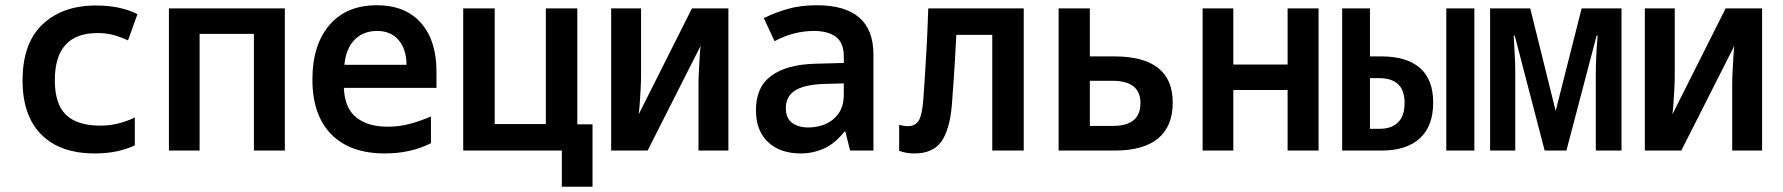

<svg xmlns="http://www.w3.org/2000/svg" viewBox="-20 -574 6796 732"><path d="M342 11Q209 11 137.5 -61Q66 -133 66 -267Q66 -409 142 -481Q218 -553 346 -553Q394 -553 433.5 -544.5Q473 -536 504 -520L468 -420Q435 -435 409 -441.5Q383 -448 352 -448Q189 -448 189 -268Q189 -177 232 -136Q275 -95 363 -95Q429 -95 494 -126V-20Q463 -5 425 3Q387 11 342 11Z M624 0V-542H1066V0H948V-445H741V0Z M1447 11Q1315 11 1243 -62Q1171 -135 1171 -271Q1171 -402 1235.5 -478Q1300 -554 1417 -554Q1525 -554 1584.5 -487Q1644 -420 1644 -302V-239H1291Q1294 -162 1338 -126.5Q1382 -91 1458 -91Q1503 -91 1543.5 -102Q1584 -113 1623 -130V-28Q1546 11 1447 11ZM1293 -327H1530Q1529 -388 1499 -422Q1469 -456 1418 -456Q1365 -456 1332 -422.5Q1299 -389 1293 -327Z M1746 0V-542H1866V-101H2061V-542H2181V-100H2239V138H2122V0Z M2310 0V-542H2424V-285Q2424 -265 2422.5 -235.5Q2421 -206 2419 -179Q2417 -152 2415 -138L2618 -542H2757V0H2643V-251Q2643 -274 2644.5 -302Q2646 -330 2647.5 -356.5Q2649 -383 2651 -399L2449 0Z M3033 11Q2954 11 2908 -32.5Q2862 -76 2862 -154Q2862 -242 2920.5 -285Q2979 -328 3087 -331L3197 -334V-357Q3197 -411 3167 -433.5Q3137 -456 3083 -456Q3006 -456 2933 -417L2892 -505Q2937 -527 2985 -540.5Q3033 -554 3094 -554Q3310 -554 3310 -366V0H3221L3203 -72H3199Q3164 -27 3122 -8Q3080 11 3033 11ZM3062 -88Q3097 -88 3128 -101.5Q3159 -115 3178 -143Q3197 -171 3197 -214V-256L3120 -254Q3045 -251 3010.5 -228.5Q2976 -206 2976 -162Q2976 -123 3000 -105.5Q3024 -88 3062 -88Z M3466 11Q3434 11 3408 1V-98Q3426 -93 3442 -93Q3468 -93 3481.5 -112.5Q3495 -132 3500 -192Q3503 -235 3506 -281Q3509 -327 3512.5 -389.5Q3516 -452 3519 -542H3883V0H3763V-441H3626Q3623 -385 3620.5 -340.5Q3618 -296 3615 -256Q3612 -216 3609 -174Q3601 -80 3569 -34.5Q3537 11 3466 11Z M4016 0V-542H4135V-359H4228Q4451 -359 4451 -183Q4451 -92 4395 -46Q4339 0 4230 0ZM4135 -94H4223Q4328 -94 4328 -181Q4328 -266 4221 -266H4135Z M4565 0V-542H4682V-328H4889V-542H5007V0H4889V-231H4682V0Z M5494 0V-542H5601V0ZM5097 0V-542H5203V-359H5246Q5343 -359 5393.5 -315Q5444 -271 5444 -183Q5444 -93 5393 -46.5Q5342 0 5248 0ZM5203 -83H5241Q5285 -83 5310 -107.5Q5335 -132 5335 -181Q5335 -230 5310 -253Q5285 -276 5240 -276H5203Z M5661 0V-542H5814L5911 -151L6010 -542H6162V0H6064V-298Q6064 -356 6071 -438H6067L5952 0H5869L5755 -438H5751Q5753 -400 5755 -364Q5757 -328 5757 -298V0Z M6251 0V-542H6365V-285Q6365 -265 6363.5 -235.5Q6362 -206 6360 -179Q6358 -152 6356 -138L6559 -542H6698V0H6584V-251Q6584 -274 6585.5 -302Q6587 -330 6588.5 -356.5Q6590 -383 6592 -399L6390 0Z"/></svg>

Font: Noto Sans Mono SemiCondensed SemiBold
Style: Regular
Weight: 600
Width: 4
Designer: Monotype Design Team
Foundry: Monotype Imaging Inc.
Version: Version 2.014; ttfautohint (v1.8.4.7-5d5b)